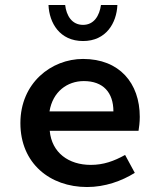

<svg xmlns="http://www.w3.org/2000/svg" viewBox="-20 -740 639 772"><path d="M62 -245C62 -83 181 12 330 12C402 12 469 -12 522 -45L483 -117C438 -92 396 -77 345 -77C256 -77 188 -126 180 -214H537C539 -226 542 -248 542 -270C542 -406 460 -503 314 -503C186 -503 62 -406 62 -245ZM179 -292C192 -372 251 -414 317 -414C395 -414 436 -368 436 -292ZM314 -575C407 -575 449 -648 452 -720H386C380 -677 358 -640 314 -640C269 -640 247 -677 242 -720H175C178 -648 220 -575 314 -575Z"/></svg>

Font: Source Code Pro Semibold
Style: Regular
Weight: 600
Monospace: yes
Designer: Paul D. Hunt
Foundry: Adobe Systems Incorporated
Version: Version 1.017;PS 1.000;hotconv 1.0.70;makeotf.lib2.5.5900